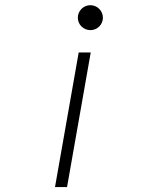

<svg xmlns="http://www.w3.org/2000/svg" viewBox="-20 -549 626 748"><path d="M194.3 179.7H241.2L333.5 -344.7H286.6ZM332 -431.6C358.9 -431.6 380.9 -453.1 380.9 -480C380.9 -506.8 358.9 -528.8 332 -528.8C305.2 -528.8 283.2 -506.8 283.2 -480C283.2 -453.1 305.2 -431.6 332 -431.6Z"/></svg>

Font: Cascadia Code PL ExtraLight
Style: Italic
Weight: 200
Italic angle: -10°
Monospace: yes
Designer: Aaron Bell
Foundry: Saja Typeworks
Version: Version 2404.023